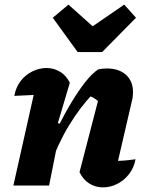

<svg xmlns="http://www.w3.org/2000/svg" viewBox="-20 -805 636 833"><path d="M325 -58 408 -378 419 -354Q404 -369 390 -378Q376 -387 356 -392L385 -400Q328 -341 279.5 -261Q231 -181 193 -76L180 -135Q203 -197 232 -255Q261 -313 291 -362.5Q321 -412 350 -449Q379 -486 406 -504Q416 -506 425 -507Q434 -508 443 -508Q496 -508 526.5 -480.5Q557 -453 557 -405Q557 -396 556 -386.5Q555 -377 552 -366L492 -107Q519 -108 535 -110Q551 -112 568 -114Q561 -76 539 -48.5Q517 -21 487.5 -6.5Q458 8 426 8Q395 8 368 -8.5Q341 -25 325 -58ZM38 0 143 -468 164 -397Q141 -394 115.5 -392.5Q90 -391 42 -389Q49 -427 70 -454Q91 -481 121 -495.5Q151 -510 182 -510Q213 -510 240 -494Q267 -478 283 -446L231 -271L246 -266L193 0ZM317 -579 209 -728 277 -785 382 -691 519 -785 570 -728 423 -579Z"/></svg>

Font: Piazzolla Thin Black
Style: Italic
Weight: 900
Italic angle: -11.3°
Version: Version 2.005